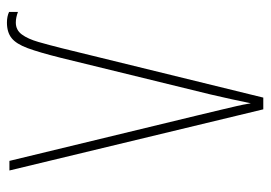

<svg xmlns="http://www.w3.org/2000/svg" viewBox="-130 -630 761 540"><g transform="rotate(-90 250.0 -360.5)"><path d="M212 0 40 -714H67L195 -185Q206 -140 211.5 -116Q217 -92 221 -75.5Q225 -59 229 -35Q235 -64 240.5 -89.5Q246 -115 254 -149L357 -570Q372 -630 384 -662.5Q396 -695 412.5 -708Q429 -721 456 -721Q473 -721 486 -715V-690Q470 -696 456 -696Q435 -696 422.5 -679Q410 -662 401.5 -632.5Q393 -603 384 -567L245 0Z"/></g></svg>

Font: Noto Sans Mono ExtraCondensed Thin
Style: Regular
Weight: 100
Width: 2
Designer: Monotype Design Team
Foundry: Monotype Imaging Inc.
Version: Version 2.014; ttfautohint (v1.8.4.7-5d5b)